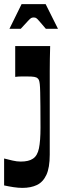

<svg xmlns="http://www.w3.org/2000/svg" viewBox="-39 -717 325 934"><path d="M-19 54Q1 59 22 64Q43 69 62 69Q81 69 96 65.5Q111 62 121 55Q143 41 150.5 4.5Q158 -32 158 -96Q158 -159 157.5 -201Q157 -243 156.5 -268.5Q156 -294 154.5 -307.5Q153 -321 150.5 -327Q148 -333 144 -336Q139 -341 128 -343Q117 -345 94 -345Q79 -345 65 -345Q51 -345 35 -343V-493H205Q204 -459 203.5 -428.5Q203 -398 203 -370Q203 -342 203 -316Q203 -290 203 -264Q203 -238 203 -212Q203 -182 203 -155Q203 -128 203 -100Q203 -72 203 -39Q203 -6 203 35Q203 99 186.5 134Q170 169 140.5 183Q111 197 70 197Q50 197 27 193.5Q4 190 -19 185ZM7 -577 66 -697H183L243 -577H184Q161 -604 151 -615.5Q141 -627 136.5 -629.5Q132 -632 125 -632Q118 -632 113 -629.5Q108 -627 97.5 -615.5Q87 -604 62 -577Z"/></svg>

Font: Ojuju ExtraLight
Style: Bold
Weight: 700
Version: Version 1.000